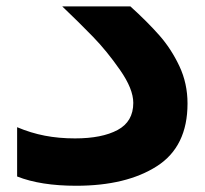

<svg xmlns="http://www.w3.org/2000/svg" viewBox="-20 -570 640 600"><path d="M33.5 -18.5V-172.5Q76 -154.5 120 -146Q164 -137.5 214.5 -137.5Q298.5 -137.5 347.5 -163.8Q396.5 -190 396.5 -248.5Q396.5 -292 355.2 -351.2Q314 -410.5 270.5 -455.2Q227 -500 174.5 -550H387.5Q441 -501.5 478 -459.5Q515 -417.5 540.5 -363.5Q566 -309.5 566 -246.5Q566 -112 470.5 -50.8Q375 10.5 218 10.5Q107 10.5 33.5 -18.5Z"/></svg>

Font: JuliaMono Black
Style: Italic
Weight: 900
Italic angle: -9°
Monospace: yes
Designer: cormullion
Foundry: corm
Version: Version 0.057; ttfautohint (v1.8.4)